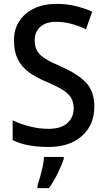

<svg xmlns="http://www.w3.org/2000/svg" viewBox="-20 -744 545 985"><path d="M464 -197Q464 -104 401 -47Q338 10 228 10Q116 10 45 -25V-127Q83 -108 132 -95.5Q181 -83 229 -83Q292 -83 325 -112Q358 -141 358 -188Q358 -219 345 -241.5Q332 -264 301.5 -283Q271 -302 217 -325Q164 -347 127 -374.5Q90 -402 71 -440.5Q52 -479 52 -535Q51 -593 79 -635.5Q107 -678 156 -701Q205 -724 270 -724Q324 -724 370 -712.5Q416 -701 453 -684L421 -594Q385 -611 346.5 -621.5Q308 -632 269 -632Q214 -632 186 -605.5Q158 -579 158 -538Q158 -505 170.5 -483Q183 -461 213 -442.5Q243 -424 294 -402Q377 -366 420.5 -321Q464 -276 464 -197ZM307 71Q297 103 276 145.5Q255 188 231 221H172V209Q178 191 185.5 164.5Q193 138 199 110Q205 82 206 61H307Z"/></svg>

Font: Noto Sans Georgian SemiCondensed Medium
Style: Regular
Weight: 500
Width: 4
Designer: Monotype Design Team, Akaki Razmadze
Foundry: Google LLC
Version: Version 2.005; ttfautohint (v1.8.4.7-5d5b)